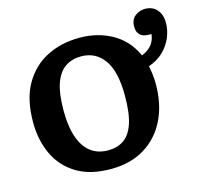

<svg xmlns="http://www.w3.org/2000/svg" viewBox="-111 -896 1096 1034"><g transform="rotate(-15 436.5 -379.0)"><path d="M384 14Q269 14 193.5 -32Q118 -78 80.5 -157.5Q43 -237 43 -337Q43 -466 91 -549Q139 -632 220 -672.5Q301 -713 401 -713Q503 -713 583 -668Q663 -623 703 -534Q742 -550 760.5 -575Q779 -600 782 -632H770Q735 -632 718.5 -648Q702 -664 702 -694Q702 -733 727 -752.5Q752 -772 782 -772Q824 -772 848.5 -744.5Q873 -717 873 -670Q873 -630 856.5 -590Q840 -550 807 -517.5Q774 -485 724 -468Q729 -444 732 -419Q735 -394 735 -366Q735 -253 693 -167.5Q651 -82 572.5 -34Q494 14 384 14ZM396 -87Q446 -87 482.5 -111.5Q519 -136 538.5 -193Q558 -250 558 -349Q558 -484 511.5 -549Q465 -614 384 -614Q334 -614 296.5 -589.5Q259 -565 238.5 -508.5Q218 -452 218 -356Q218 -224 263.5 -155.5Q309 -87 396 -87Z"/></g></svg>

Font: Literata
Style: Bold
Weight: 700
Designer: Latin by Veronika Burian and Jose Scaglione. Greek by Irene Vlachou. Cyrillic by Vera Evstafieva.
Foundry: TypeTogether
Version: Version 3.103; ttfautohint (v1.8.4.7-5d5b);gftools[0.9.29]